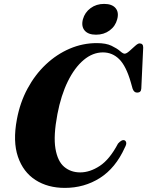

<svg xmlns="http://www.w3.org/2000/svg" viewBox="-20 -928 736 960"><path d="M602.5 -226.5Q609 -224 611 -215.2Q613 -206.5 604 -190Q558 -88 479.8 -38.2Q401.5 11.5 304 11.5Q219 11.5 157.5 -28Q96 -67.5 69.8 -144Q43.5 -220.5 64.5 -331.5Q80 -415 117.5 -484.8Q155 -554.5 209 -605.5Q263 -656.5 328.2 -684.5Q393.5 -712.5 464 -712.5Q510 -712.5 537.5 -699.2Q565 -686 580 -672.8Q595 -659.5 603 -659.5Q612 -659.5 626.5 -672.2Q641 -685 655.2 -698Q669.5 -711 677.5 -711Q696.5 -711 696 -690L686.5 -485.5Q685.5 -465 666 -465Q650 -464.5 643 -484.5L634 -516.5Q610.5 -598 576.2 -632Q542 -666 494.5 -666Q443.5 -666 398.2 -628Q353 -590 319 -520.8Q285 -451.5 267 -357Q246.5 -249 257.2 -185.2Q268 -121.5 301 -93.8Q334 -66 381 -66Q429.5 -66 479 -98.5Q528.5 -131 570 -210Q589 -231.5 602.5 -226.5ZM460 -754.5Q421 -754.5 403.2 -775.5Q385.5 -796.5 394.5 -831.5Q404 -866 432.8 -887.2Q461.5 -908.5 500.5 -908.5Q540 -908.5 557.8 -887.5Q575.5 -866.5 566 -831.5Q557 -797 528.2 -775.8Q499.5 -754.5 460 -754.5Z"/></svg>

Font: Fraunces 72pt S000
Style: Bold Italic
Weight: 700
Italic angle: -16°
Version: Version 1.000; ttfautohint (v1.8.3)